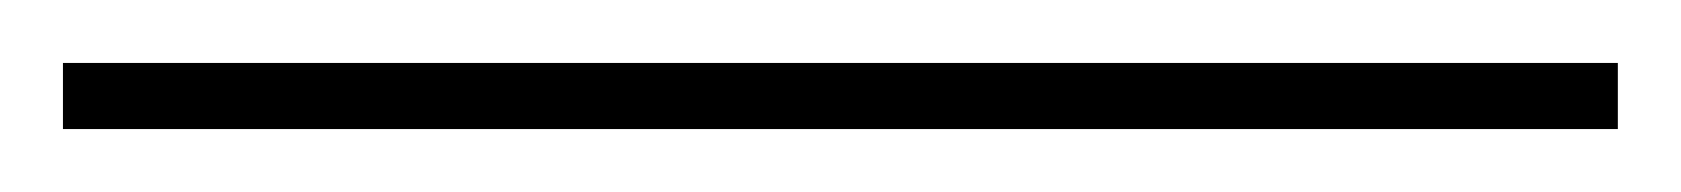

<svg xmlns="http://www.w3.org/2000/svg" viewBox="-46 174 534 61"><path d="M468 194V215H-26V194Z"/></svg>

Font: Elsie Swash Caps
Style: Regular
Weight: 400
Designer: Alejandro Inler
Foundry: Alejandro Inler
Version: 1.003